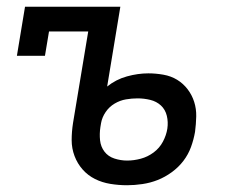

<svg xmlns="http://www.w3.org/2000/svg" viewBox="-20 -540 715 568"><path d="M356 8Q331 8 306.5 4Q282 0 261 -10.5Q240 -21 224.5 -38.5Q209 -56 200.5 -78.5Q192 -101 192 -125.5Q192 -150 196 -176L241 -447H125L113 -375H30L54 -520H336L297 -284Q323 -305 355.5 -314Q388 -323 419 -323Q441 -323 463.5 -319Q486 -315 504 -304Q522 -293 535 -276Q548 -259 554.5 -238.5Q561 -218 560.5 -195.5Q560 -173 557 -150Q553 -127 545 -105Q537 -83 522.5 -64Q508 -45 488 -30.5Q468 -16 446.5 -7.5Q425 1 401.5 4.5Q378 8 356 8ZM356 -65Q376 -65 396.5 -70.5Q417 -76 434.5 -89Q452 -102 462 -121Q472 -140 475 -159Q478 -179 473.5 -197.5Q469 -216 456 -228Q443 -240 424.5 -244.5Q406 -249 387 -249Q370 -249 352.5 -246Q335 -243 319 -233.5Q303 -224 292.5 -208.5Q282 -193 279 -176L277 -164Q274 -144 276 -125Q278 -106 289 -91.5Q300 -77 318.5 -71Q337 -65 356 -65Z"/></svg>

Font: Iosevka Plex Etoile
Style: Italic
Weight: 400
Italic angle: -9°
Designer: Belleve Invis
Foundry: Belleve Invis
Version: Version 25.1.1; ttfautohint (v1.8.4)